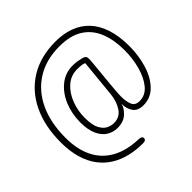

<svg xmlns="http://www.w3.org/2000/svg" viewBox="-178 -781 976 976"><g transform="rotate(-45 309.5 -293.5)"><path d="M307.5 46.5Q258.5 46.5 214.5 35.8Q170.5 25 134.2 2.5Q98 -20 71.5 -55.2Q45 -90.5 30.5 -139.8Q16 -189 16 -252.5Q16 -368.5 57 -454.2Q98 -540 175 -587.2Q252 -634.5 359.5 -634.5Q416.5 -634.5 462.5 -617.5Q508.5 -600.5 541.2 -565.8Q574 -531 591.5 -477.8Q609 -424.5 609 -352.5Q609 -282.5 590.2 -222.2Q571.5 -162 535.2 -125.2Q499 -88.5 447 -88.5Q407.5 -88.5 390.2 -112.8Q373 -137 373 -173Q368 -148.5 342.2 -124.2Q316.5 -100 272 -100Q241.5 -100 215.5 -116Q189.5 -132 173.8 -166.2Q158 -200.5 158 -254Q158 -316 180 -369Q202 -422 242 -454.2Q282 -486.5 335.5 -486.5Q355 -486.5 370.5 -483.5Q386 -480.5 397.5 -477.5Q409.5 -474.5 414 -468.2Q418.5 -462 418.5 -449.5Q418.5 -445 416.8 -426Q415 -407 412.5 -381Q409.5 -350 406 -314Q402.5 -278 400 -247.2Q397.5 -216.5 397.5 -200Q397.5 -165.5 407.2 -141.5Q417 -117.5 448.5 -117.5Q490 -117.5 518.5 -151.8Q547 -186 562 -240.5Q577 -295 577 -355Q577 -428.5 554.8 -484.5Q532.5 -540.5 483.8 -571.8Q435 -603 356 -603Q260.5 -603 191.8 -560Q123 -517 86.2 -438.2Q49.5 -359.5 49.5 -252Q49.5 -169 78.8 -110Q108 -51 165.8 -18.8Q223.5 13.5 309 16Q320.5 16.5 325.8 20.5Q331 24.5 331 31.5Q331 38 325.8 42.2Q320.5 46.5 307.5 46.5ZM276.5 -130.5Q319.5 -130.5 342 -165Q364.5 -199.5 369 -246.5L389 -449.5Q385.5 -452 372.8 -454.5Q360 -457 338.5 -457Q292 -457 258.8 -427.2Q225.5 -397.5 208 -351.2Q190.5 -305 190.5 -255Q190.5 -201.5 205.2 -174.8Q220 -148 240 -139.2Q260 -130.5 276.5 -130.5Z"/></g></svg>

Font: Sono ExtraLight
Style: Regular
Weight: 200
Designer: Tyler Finck
Foundry: Tyler Finck
Version: Version 2.112